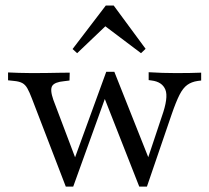

<svg xmlns="http://www.w3.org/2000/svg" viewBox="-20 -680 772 708"><path d="M222.6 8.1 97.6 -316.9Q88.7 -340.3 81 -354Q73.4 -367.7 62.1 -373.8Q50.8 -379.8 32.3 -381.5L9.7 -383.9V-412.9Q26.6 -412.1 50 -411.3Q73.4 -410.5 96.8 -410.5H99.2H103.2Q129 -410.5 154 -410.9Q179 -411.3 200.8 -411.7Q222.6 -412.1 237.1 -412.1L236.3 -383.1L216.1 -380.6Q181.5 -377.4 172.6 -363.3Q163.7 -349.2 176.6 -312.1L260.5 -90.3L251.6 -85.5L371.8 -415.3L396 -396.8L250 8.1ZM493.5 8.1 362.9 -324.2 371.8 -415.3H401.6L532.3 -86.3L516.9 -71L576.6 -250Q601.6 -320.2 589.9 -349.2Q578.2 -378.2 539.5 -383.1L528.2 -384.7V-413.7Q551.6 -412.1 578.6 -411.3Q605.6 -410.5 629 -410.5Q656.5 -410.5 679.8 -410.9Q703.2 -411.3 721.8 -412.1V-383.1L708.9 -381.5Q686.3 -378.2 670.6 -366.9Q654.8 -355.6 641.9 -330.2Q629 -304.8 612.9 -258.1L521.8 8.1ZM264.5 -483.9 247.6 -499.2 370.2 -659.7H399.2L516.9 -500L500 -483.9L349.2 -597.6L387.1 -600.8Z"/></svg>

Font: Playfair 5pt SemiExpanded Light Light
Style: Regular
Weight: 300
Version: Version 2.203